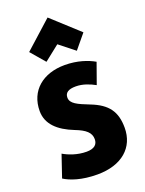

<svg xmlns="http://www.w3.org/2000/svg" viewBox="-192 -1133 941 1247"><g transform="rotate(-20 279.0 -509.5)"><path d="M301 -859 196 -776 112 -874 301 -1044 487 -874 406 -776ZM527 -200C527 -65 428 25 258 25C149 25 74 -2 32 -29L84 -182C120 -161 177 -138 242 -138C295 -138 319 -160 319 -197C319 -242 287 -270 217 -297C110 -339 45 -400 45 -490C45 -631 149 -716 299 -716C387 -716 457 -691 502 -665L451 -522C414 -542 369 -561 319 -561C268 -561 244 -544 244 -511C244 -469 290 -449 369 -418C482 -374 527 -312 527 -200Z"/></g></svg>

Font: Repo Black
Style: Regular
Weight: 900
Designer: Stefan Peev
Foundry: Context Ltd
Version: Version 1.502